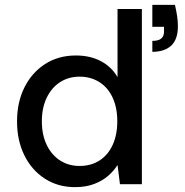

<svg xmlns="http://www.w3.org/2000/svg" viewBox="-20 -757 761 789"><path d="M288 12Q218 12 164 -23Q110 -58 80 -119Q50 -180 50 -258Q50 -337 80.5 -398Q111 -459 165.5 -494Q220 -529 292 -529Q350 -529 394 -506Q438 -483 463 -440V-720H563V0H473L463 -79Q448 -55 424.5 -34.5Q401 -14 367 -1Q333 12 288 12ZM307 -75Q354 -75 389 -97.5Q424 -120 443 -161.5Q462 -203 462 -259Q462 -314 443 -355.5Q424 -397 388.5 -419.5Q353 -442 307 -442Q262 -442 227 -419.5Q192 -397 172 -355.5Q152 -314 152 -259Q152 -203 172 -161.5Q192 -120 227 -97.5Q262 -75 307 -75ZM606 -544V-589Q631 -589 642.5 -598.5Q654 -608 654 -627V-647H606V-737H699Q705 -710 708 -690Q711 -670 711 -649Q711 -595 683.5 -569.5Q656 -544 606 -544Z"/></svg>

Font: DM Sans 11pt Medium
Style: Regular
Weight: 500
Version: Version 4.004;gftools[0.9.30]